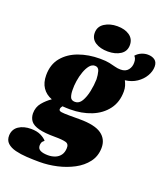

<svg xmlns="http://www.w3.org/2000/svg" viewBox="-223 -873 1038 1190"><g transform="rotate(20 296.0 -278.0)"><path d="M178 200Q136 200 94 197.5Q52 195 18 186.5Q-16 178 -36 159.5Q-56 141 -55 109Q-53 68 -21 46.5Q11 25 60 25Q98 25 124 37.5Q150 50 163 66Q150 76 147 85Q144 94 144 103Q144 125 162.5 134Q181 143 213 143Q238 143 259.5 134.5Q281 126 294 108Q307 90 308 63Q310 34 287 27.5Q264 21 214 21Q147 21 108.5 11Q70 1 54 -19Q38 -39 37 -69Q37 -111 61.5 -140.5Q86 -170 117 -191Q77 -206 55 -238.5Q33 -271 33 -320Q33 -391 71.5 -437.5Q110 -484 173.5 -507Q237 -530 312 -530Q351 -530 375 -525Q399 -520 416.5 -515Q434 -510 454 -510Q487 -510 503.5 -531Q520 -552 519 -581Q519 -606 505 -620Q521 -638 541.5 -646.5Q562 -655 582 -655Q611 -655 629 -641.5Q647 -628 647 -599Q647 -568 629 -537Q611 -506 578.5 -484Q546 -462 502 -457Q510 -442 515 -425.5Q520 -409 520 -389Q520 -319 483 -270Q446 -221 383.5 -196Q321 -171 244 -171Q233 -171 220.5 -171.5Q208 -172 194 -173Q190 -168 187 -162.5Q184 -157 184 -150Q184 -139 201.5 -136.5Q219 -134 253 -134H322Q422 -134 466.5 -102Q511 -70 510 -12Q509 42 478.5 82Q448 122 399 148Q350 174 292.5 187Q235 200 178 200ZM257 -225Q284 -225 300.5 -253Q317 -281 325.5 -322Q334 -363 335 -402Q334 -431 327.5 -454.5Q321 -478 298 -478Q278 -478 263 -459.5Q248 -441 237.5 -411.5Q227 -382 222 -349.5Q217 -317 218 -289Q218 -263 225 -244Q232 -225 257 -225ZM341 -588Q291 -588 258.5 -609Q226 -630 226 -670Q226 -711 261 -733.5Q296 -756 345 -756Q395 -756 426 -734Q457 -712 457 -672Q457 -631 424 -609.5Q391 -588 341 -588Z"/></g></svg>

Font: Sansita Swashed Light Black
Style: Regular
Weight: 900
Version: Version 1.003